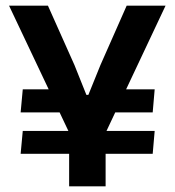

<svg xmlns="http://www.w3.org/2000/svg" viewBox="-20 -659 618 679"><path d="M325.5 -261.5 346.5 -343H527L520 -261.5ZM60.5 -196H527L520 -115H53ZM230 -343 251.5 -261.5H53L60.5 -343ZM231.5 -175.5 12 -639H149.5L243.5 -428.5L285.5 -323.5H292.5L335 -428.5L428 -639H565.5L347 -175.5ZM224.5 0V-294.5H353.5V0Z"/></svg>

Font: Anek Tamil SemiBold
Style: Regular
Weight: 600
Version: Version 1.003